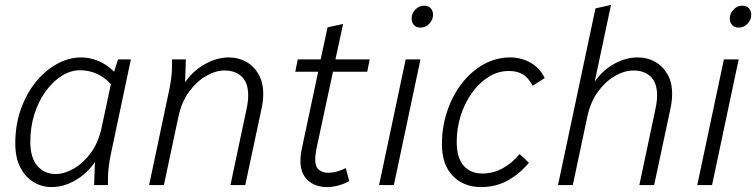

<svg xmlns="http://www.w3.org/2000/svg" viewBox="-20 -751 3068 779"><path d="M42 -170Q42 -244 64.5 -307.5Q87 -371 125 -418Q163 -465 211 -491.5Q259 -518 309 -518Q344 -518 378.5 -504Q413 -490 443 -460L459 -510H511L429 -122Q424 -97 421 -73.5Q418 -50 418 -25V0H362L365 -93Q333 -47 286 -19.5Q239 8 189 8Q150 8 116.5 -12Q83 -32 62.5 -71.5Q42 -111 42 -170ZM103 -176Q103 -110 132 -77.5Q161 -45 205 -45Q241 -45 279.5 -67Q318 -89 348.5 -130.5Q379 -172 392 -232L430 -410Q401 -440 370 -453Q339 -466 304 -466Q267 -466 231 -443.5Q195 -421 166 -381.5Q137 -342 120 -289Q103 -236 103 -176Z M585 0 667 -388Q672 -413 675 -436.5Q678 -460 678 -485V-510H734L731 -417Q763 -464 811.5 -491Q860 -518 909 -518Q947 -518 978.5 -500.5Q1010 -483 1029 -450Q1048 -417 1048 -370Q1048 -343 1042 -314L975 0H915L981 -312Q987 -341 987 -364Q987 -415 961 -440Q935 -465 891 -465Q855 -465 816.5 -443Q778 -421 747.5 -379.5Q717 -338 704 -278L645 0Z M1178 -460 1188 -510H1281L1309 -640L1372 -654L1341 -510H1480L1470 -460H1331L1264 -148Q1262 -137 1260.5 -125.5Q1259 -114 1259 -103Q1259 -75 1273.5 -62.5Q1288 -50 1312 -50Q1345 -50 1383 -69L1397 -16Q1379 -6 1354.5 1Q1330 8 1307 8Q1258 8 1228.5 -20Q1199 -48 1199 -97Q1199 -120 1204 -145L1271 -460Z M1650 -676Q1650 -696 1665 -712Q1680 -728 1701 -728Q1718 -728 1727.5 -717.5Q1737 -707 1737 -691Q1737 -671 1722 -655Q1707 -639 1686 -639Q1669 -639 1659.5 -649.5Q1650 -660 1650 -676ZM1518 0 1626 -510H1686L1578 0Z M1773 -166Q1773 -235 1794 -298.5Q1815 -362 1853 -411.5Q1891 -461 1941.5 -489.5Q1992 -518 2050 -518Q2095 -518 2133 -496.5Q2171 -475 2190 -434L2141 -403Q2125 -434 2102.5 -448.5Q2080 -463 2045 -463Q2000 -463 1961.5 -438.5Q1923 -414 1894 -373Q1865 -332 1849 -281Q1833 -230 1833 -176Q1833 -111 1861 -79Q1889 -47 1937 -47Q1981 -47 2020 -68.5Q2059 -90 2088 -126L2126 -91Q2091 -48 2042.5 -20Q1994 8 1932 8Q1861 8 1817 -37.5Q1773 -83 1773 -166Z M2244 0 2396 -717 2459 -731 2393 -420Q2425 -466 2472 -492Q2519 -518 2568 -518Q2606 -518 2637.5 -500.5Q2669 -483 2688 -450Q2707 -417 2707 -370Q2707 -343 2701 -314L2634 0H2574L2640 -312Q2646 -341 2646 -364Q2646 -415 2620 -440Q2594 -465 2550 -465Q2514 -465 2475.5 -443Q2437 -421 2406.5 -379.5Q2376 -338 2363 -278L2304 0Z M2941 -676Q2941 -696 2956 -712Q2971 -728 2992 -728Q3009 -728 3018.5 -717.5Q3028 -707 3028 -691Q3028 -671 3013 -655Q2998 -639 2977 -639Q2960 -639 2950.5 -649.5Q2941 -660 2941 -676ZM2809 0 2917 -510H2977L2869 0Z"/></svg>

Font: Radio Canada Light
Style: Italic
Weight: 300
Italic angle: -12°
Designer: Charles Daoud, Etienne Aubert Bonn, Alexandre Saumier Demers, Jacques Le Bailly
Foundry: Radio-Canada
Version: Version 2.104; ttfautohint (v1.8.4.7-5d5b);gftools[0.9.28.de